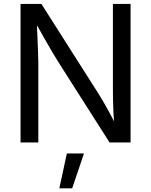

<svg xmlns="http://www.w3.org/2000/svg" viewBox="-20 -748 793 1008"><path d="M87.9 0V-727.5H197.3L493.2 -262.2Q504.9 -244.1 521.5 -215.8Q538.1 -187.5 557.4 -151.9Q576.7 -116.2 595.2 -75.7H582Q577.6 -117.7 575.7 -156Q573.7 -194.3 573.2 -226.6Q572.8 -258.8 572.8 -281.2V-727.5H665.5V0H555.2L291.5 -414.1Q273.4 -442.9 255.1 -473.4Q236.8 -503.9 213.4 -545.7Q189.9 -587.4 155.3 -648.9H172.4Q174.8 -594.7 176.8 -548.8Q178.7 -502.9 179.9 -468.8Q181.2 -434.6 181.2 -415V0ZM291.5 240.7 331.1 57.6H420.9L358.9 240.7Z"/></svg>

Font: Adwaita Sans
Style: Regular
Weight: 400
Designer: Rasmus Andersson
Foundry: rsms
Version: Version 4.001;git-9221beed3